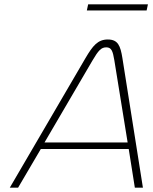

<svg xmlns="http://www.w3.org/2000/svg" viewBox="-20 -860 700 880"><path d="M372 -594 25 0H63L167 -177H570L598 0H635L541 -594C532 -650 521 -679 474 -679C428 -679 405 -650 372 -594ZM184 -207 404 -583C431 -629 444 -643 467 -643C491 -643 497 -626 504 -584L565 -207ZM378 -812H652L658 -840H384Z"/></svg>

Font: LT Wave Text Thin Italic
Style: Regular
Weight: 100
Designer: Daniel Lyons
Version: Version 2.5 (Glyphs App)